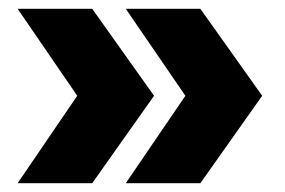

<svg xmlns="http://www.w3.org/2000/svg" viewBox="-20 -489 645 435"><path d="M20 -74 155 -272 20 -469H189L329 -272L189 -74ZM265 -74 400 -272 265 -469H434L574 -272L434 -74Z"/></svg>

Font: CMG Sans ExtraBold
Style: Regular
Weight: 800
Designer: Julieta Ulanovsky
Foundry: Julieta Ulanovsky
Version: Version 7.200